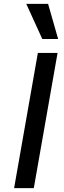

<svg xmlns="http://www.w3.org/2000/svg" viewBox="-20 -974 333 994"><path d="M176 -700H278L155 0H53ZM116 -954H229L281 -772H199Z"/></svg>

Font: Niramit Medium
Style: Italic
Weight: 500
Italic angle: -10°
Designer: Katatrad Aksorn Co.,Ltd.
Foundry: Cadson Demak Co.,Ltd.
Version: Version 1.000; ttfautohint (v1.6)